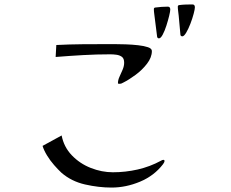

<svg xmlns="http://www.w3.org/2000/svg" viewBox="-20 -852 1040 866"><path d="M722 -126Q722 -122 719.5 -118Q717 -114 715 -111Q675 -59 611.5 -32.5Q548 -6 483 -6Q425 -6 363.5 -20Q302 -34 257 -73Q242 -87 224 -107.5Q206 -128 192 -151Q178 -174 172 -194L258 -241Q268 -189 304 -151.5Q340 -114 389.5 -94.5Q439 -75 489 -75Q546 -75 601 -87.5Q656 -100 706 -127Q709 -129 711.5 -130Q714 -131 717 -131Q722 -131 722 -126ZM665 -622Q665 -593 643 -564.5Q621 -536 591 -514Q561 -492 537 -480Q532 -477 528 -475.5Q524 -474 517 -474Q512 -474 512 -477Q512 -491 519 -506Q526 -521 533 -537.5Q540 -554 540 -569Q540 -588 530 -595.5Q520 -603 505.5 -605Q491 -607 477 -607Q416 -607 354.5 -603.5Q293 -600 231 -595L234 -649Q293 -652 351 -652.5Q409 -653 467 -653Q475 -653 497 -653Q519 -653 547.5 -652Q576 -651 603 -648Q630 -645 647.5 -639Q665 -633 665 -622ZM748 -809Q748 -801 743 -780.5Q738 -760 730.5 -736.5Q723 -713 714 -696Q705 -679 697 -679Q692 -679 689 -684Q686 -706 683.5 -727.5Q681 -749 678 -771Q677 -781 675.5 -791Q674 -801 674 -811Q674 -817 680 -818Q694 -820 709 -821Q724 -822 737 -822Q748 -822 748 -809ZM859 -819Q859 -811 853.5 -790Q848 -769 839 -745.5Q830 -722 820 -705Q810 -688 802 -688Q797 -688 794 -693L786 -781Q785 -792 783.5 -802Q782 -812 782 -822Q782 -828 788 -829Q802 -831 818 -831.5Q834 -832 848 -832Q859 -832 859 -819Z"/></svg>

Font: Kaisei Opti
Style: Regular
Weight: 400
Designer: Font-Kai, 金井和夫
Foundry: KAZUO KANAI
Version: Version 5.003